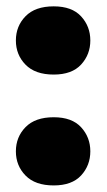

<svg xmlns="http://www.w3.org/2000/svg" viewBox="-20 -600 336 602"><path d="M148.4 -232.4Q205.6 -232.4 234.4 -200.9Q263.2 -169.4 263.2 -125.5Q263.2 -81.5 234.4 -50Q205.6 -18.6 148.4 -18.6Q90.3 -18.6 60.1 -49.6Q29.8 -80.6 29.8 -125.5Q29.8 -170.4 60.1 -201.4Q90.3 -232.4 148.4 -232.4ZM148.4 -580.1Q205.6 -580.1 234.4 -548.6Q263.2 -517.1 263.2 -473.1Q263.2 -429.2 234.4 -397.7Q205.6 -366.2 148.4 -366.2Q90.3 -366.2 60.1 -397.2Q29.8 -428.2 29.8 -473.1Q29.8 -518.1 60.1 -549.1Q90.3 -580.1 148.4 -580.1Z"/></svg>

Font: Coustard Black
Style: Regular
Weight: 900
Foundry: vernon adams
Version: Version 1.001;